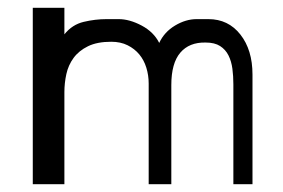

<svg xmlns="http://www.w3.org/2000/svg" viewBox="-20 -448 726 492"><path d="M64 -428H145V-360Q165 -385 194.5 -392Q224 -399 253 -399H284Q312 -399 343 -382.5Q374 -366 388 -338Q401 -366 428.5 -382.5Q456 -399 484 -399H514Q565 -399 596 -359.5Q627 -320 627 -257V24H578V-232Q578 -253 575.5 -272Q573 -291 565.5 -306Q558 -321 544 -330Q530 -339 507 -339Q465 -340 442 -313Q419 -286 419 -230V24H361V-234Q361 -255 355 -274.5Q349 -294 337 -308.5Q325 -323 307 -332Q289 -341 265 -341Q229 -341 205.5 -329.5Q182 -318 168.5 -299.5Q155 -281 150 -258Q145 -235 145 -212V24H64Z"/></svg>

Font: BM HANNA Air
Style: Regular
Weight: 400
Designer: Woowa Brothers : Cheoljun Lim; Soyoung Lee; Taehyun Cha; Byungsun Park; Minjin Kim; Hyesun Chae; Myungsoo Han; Bongjin K
Foundry: Sandoll Communications Inc.
Version: Version 1.000;PS 1;hotconv 16.6.51;makeotf.lib2.5.65220